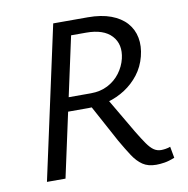

<svg xmlns="http://www.w3.org/2000/svg" viewBox="-76 -732 797 815"><g transform="rotate(-10 322.5 -324.5)"><path d="M63 0 206 -658H355Q413 -658 454.5 -642.5Q496 -627 520.5 -599.5Q545 -572 552 -535Q559 -498 548 -455Q537 -412 511.5 -379Q486 -346 451.5 -323.5Q417 -301 376 -289.5Q335 -278 291 -278H155L167 -338H312Q353 -338 385 -354.5Q417 -371 438 -399Q459 -427 467 -460Q481 -520 446.5 -557.5Q412 -595 337 -595H272L143 0ZM533 9Q498 9 475 -6.5Q452 -22 433 -51Q414 -80 391 -120L294 -299L364 -323L469 -144Q489 -111 504 -89.5Q519 -68 533 -58.5Q547 -49 564 -49Q572 -49 582.5 -50.5Q593 -52 604 -56L613 -7Q588 3 568.5 6Q549 9 533 9Z"/></g></svg>

Font: Ysabeau Office Medium
Style: Italic
Weight: 500
Italic angle: -12°
Designer: Christian Thalmann (Catharsis Fonts)
Version: Version 2.001;gftools[0.9.30]; featfreeze: tnum,lnum,ss02